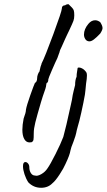

<svg xmlns="http://www.w3.org/2000/svg" viewBox="-20 -674 506 910"><path d="M120 1Q104 1 95 -15Q86 -31 86 -59Q86 -82 92 -112Q103 -141 103 -154Q106 -173 123.5 -222.5Q141 -272 146 -282Q150 -282 153 -288.5Q156 -295 156 -303Q156 -312 159.5 -321.5Q163 -331 167 -335Q167 -338 169.5 -346Q172 -354 172 -357Q172 -359 174.5 -364.5Q177 -370 177 -373Q193 -404 233 -512.5Q273 -621 273 -633Q273 -649 289 -649Q294 -654 305 -654L321 -638Q328 -631 330 -623.5Q332 -616 332 -601Q332 -586 328 -575Q324 -564 308 -530Q305 -523 300 -513.5Q295 -504 289 -490Q287 -485 273 -454Q263 -434 263 -431Q263 -428 259 -418.5Q255 -409 252 -399Q244 -383 226.5 -342.5Q209 -302 209 -298Q209 -287 204 -282Q201 -282 200 -277.5Q199 -273 199 -271Q199 -261 183 -218L174 -189Q155 -124 147.5 -94Q140 -64 140 -43Q140 -18 138.5 -11Q137 -4 130 0Q127 1 120 1ZM378 -510Q378 -536 399 -561Q413 -578 431 -578Q443 -578 455 -569Q466 -552 466 -541Q466 -532 455 -515Q437 -496 425 -487Q413 -478 404 -478Q394 -478 387 -485Q378 -496 378 -510ZM175 216Q139 216 114 190Q103 173 96 151.5Q89 130 89 114Q89 94 100 94Q107 94 113 101Q119 108 119 119Q119 135 126.5 146.5Q134 158 146 158Q157 162 175.5 151.5Q194 141 205 124Q218 106 243 56.5Q268 7 280 -25Q292 -67 316 -178L321 -201Q324 -224 329.5 -245Q335 -266 336 -271Q336 -296 343 -310Q343 -323 345.5 -336Q348 -349 348 -352Q350 -354 354 -354Q360 -354 367.5 -350.5Q375 -347 380 -342Q388 -334 390 -329.5Q392 -325 392 -316Q392 -302 388 -278L385 -247Q385 -235 375 -186Q365 -137 356 -101Q351 -82 349 -76Q343 -55 341 -43Q340 -35 328 -2Q316 27 314 39Q311 60 290 104Q282 123 262 153.5Q242 184 229 194Q208 216 175 216Z"/></svg>

Font: Caveat
Style: Regular
Weight: 400
Designer: Pablo Impallari
Foundry: Pablo Impallari
Version: Version 1.500; ttfautohint (v1.6)